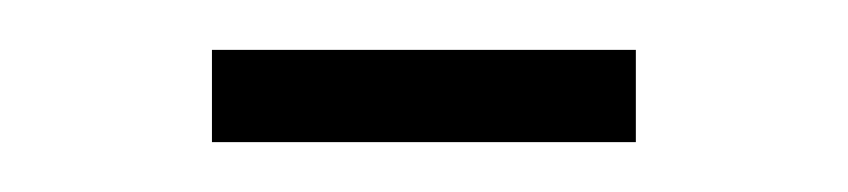

<svg xmlns="http://www.w3.org/2000/svg" viewBox="-20 -750 340 77"><path d="M235 -693H65V-730H235Z"/></svg>

Font: Exetegue
Style: Regular
Weight: 400
Designer: Fábio Duarte Martins
Foundry: Fábio Duarte Martins
Version: Version 0.001